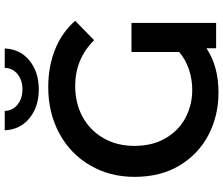

<svg xmlns="http://www.w3.org/2000/svg" viewBox="-86 -848 944 812"><g transform="rotate(-90 386.0 -442.0)"><path d="M572 -358H695V0H588V-41Q513 10 400 10Q303 10 222 -32Q141 -74 92.5 -154Q44 -234 44 -345Q44 -450 93 -533.5Q142 -617 228.5 -663.5Q315 -710 423 -710Q511 -710 583 -681Q655 -652 704 -596L622 -516Q542 -596 429 -596Q355 -596 297.5 -564.5Q240 -533 207.5 -476Q175 -419 175 -346Q175 -269 207.5 -213.5Q240 -158 294 -129.5Q348 -101 412 -101Q457 -101 498.5 -115Q540 -129 572 -156ZM241 -894H323Q324 -860 350 -839.5Q376 -819 414 -819Q452 -819 478 -839.5Q504 -860 505 -894H587Q584 -828 535.5 -789Q487 -750 414 -750Q341 -750 292.5 -789Q244 -828 241 -894Z"/></g></svg>

Font: Montserrat Alternates SemiBold
Style: Regular
Weight: 600
Designer: Julieta Ulanovsky
Foundry: Julieta Ulanovsky
Version: Version 7.200